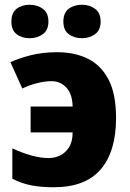

<svg xmlns="http://www.w3.org/2000/svg" viewBox="-20 -779 548 809"><path d="M206 10Q154 10 112 2Q70 -6 32 -26V-154Q70 -136 110 -124.5Q150 -113 185 -113Q210 -113 232.5 -123.5Q255 -134 270.5 -158Q286 -182 286 -221H109V-330H286Q285 -383 259.5 -410Q234 -437 198 -437Q168 -437 134 -428Q100 -419 74 -406L24 -517Q58 -533 108.5 -546Q159 -559 221 -559Q296 -559 351.5 -531Q407 -503 438 -442.5Q469 -382 469 -282Q469 -141 404.5 -65.5Q340 10 206 10ZM28 -688Q28 -725 50 -742Q72 -759 105 -759Q137 -759 160.5 -742Q184 -725 184 -688Q184 -652 160.5 -635Q137 -618 105 -618Q72 -618 50 -635Q28 -652 28 -688ZM247 -688Q247 -725 269.5 -742Q292 -759 326 -759Q357 -759 380.5 -742Q404 -725 404 -688Q404 -652 380.5 -635Q357 -618 326 -618Q292 -618 269.5 -635Q247 -652 247 -688Z"/></svg>

Font: Noto Sans Disp ExtBd
Style: Regular
Weight: 800
Designer: Monotype Design Team
Foundry: Monotype Imaging Inc.
Version: Version 2.000;GOOG;noto-source:20170915:90ef993387c0; ttfaut